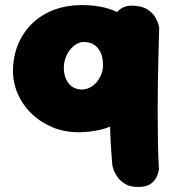

<svg xmlns="http://www.w3.org/2000/svg" viewBox="-20 -519 676 755"><path d="M294 1Q239 2 191.5 -16.5Q144 -35 107.5 -69Q71 -103 51 -147.5Q31 -192 31 -242Q32 -301 52.5 -348Q73 -395 108.5 -428.5Q144 -462 191.5 -480Q239 -498 294 -499Q380 -500 436.5 -473.5Q493 -447 521 -391.5Q549 -336 549 -250Q549 -200 535.5 -155.5Q522 -111 492.5 -76.5Q463 -42 414 -21.5Q365 -1 294 1ZM301 -167Q318 -167 333 -174.5Q348 -182 359.5 -195.5Q371 -209 378 -226Q385 -243 385 -262Q385 -294 375 -314Q365 -334 348.5 -344Q332 -354 310 -354Q294 -354 279.5 -345Q265 -336 254 -321.5Q243 -307 237 -289Q231 -271 231 -252Q231 -228 239.5 -208.5Q248 -189 264 -178Q280 -167 301 -167ZM526 216Q493 217 472.5 204.5Q452 192 441 175.5Q430 159 426 146Q422 133 422 133Q418 90 415 34Q412 -22 411.5 -83.5Q411 -145 412 -208Q413 -271 416 -329.5Q419 -388 423 -437Q423 -437 426 -447Q429 -457 438.5 -469.5Q448 -482 465.5 -490.5Q483 -499 513 -496Q545 -493 563.5 -479.5Q582 -466 591 -450.5Q600 -435 603 -423Q606 -411 606 -411Q605 -373 603.5 -320Q602 -267 601 -207Q600 -147 600 -84Q600 -21 601 38Q602 97 605 146Q605 146 603 156.5Q601 167 594 180.5Q587 194 571 205Q555 216 526 216Z"/></svg>

Font: Sour Gummy Black
Style: Regular
Weight: 900
Version: Version 1.000